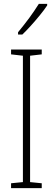

<svg xmlns="http://www.w3.org/2000/svg" viewBox="-20 -969 272 989"><path d="M195 0H37V-25L98 -31V-682L37 -689V-714H195V-689L135 -682V-31L195 -25ZM223 -941Q207 -917 184.5 -889.5Q162 -862 138 -835.5Q114 -809 95 -791H73V-803Q106 -843 131 -877Q156 -911 180 -949H223Z"/></svg>

Font: Noto Sans Arabic ExtCond ExtLt
Style: Regular
Weight: 200
Width: 2
Designer: Monotype Design Team, Nadine Chahine, Nizar Qandah and Khaled Hosny
Foundry: Monotype Imaging Inc.
Version: Version 2.012; ttfautohint (v1.8.4.7-5d5b)